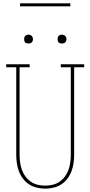

<svg xmlns="http://www.w3.org/2000/svg" viewBox="-20 -1119 540 1147"><path d="M250 8Q225 8 200 2Q175 -4 154 -17.5Q133 -31 117.5 -51.5Q102 -72 93 -96Q84 -120 80.5 -145Q77 -170 77 -195V-717H17V-735H157V-717H97V-195Q97 -172 100 -149.5Q103 -127 110.5 -105.5Q118 -84 131.5 -65.5Q145 -47 163.5 -34Q182 -21 204.5 -15.5Q227 -10 250 -10Q273 -10 295.5 -15.5Q318 -21 336.5 -34Q355 -47 368.5 -65.5Q382 -84 389.5 -105.5Q397 -127 400 -149.5Q403 -172 403 -195V-717H343V-735H483V-717H423V-195Q423 -170 419.5 -145Q416 -120 407 -96Q398 -72 382.5 -51.5Q367 -31 346 -17.5Q325 -4 300 2Q275 8 250 8ZM350 -859Q345 -859 339.5 -860.5Q334 -862 330.5 -865.5Q327 -869 325.5 -874.5Q324 -880 324 -885Q324 -890 325.5 -895.5Q327 -901 330.5 -904.5Q334 -908 339.5 -910Q345 -912 350 -912Q355 -912 360.5 -910Q366 -908 369.5 -904.5Q373 -901 375 -895.5Q377 -890 377 -885Q377 -880 375 -874.5Q373 -869 369.5 -865.5Q366 -862 360.5 -860.5Q355 -859 350 -859ZM150 -859Q145 -859 139.5 -860.5Q134 -862 130.5 -865.5Q127 -869 125.5 -874.5Q124 -880 124 -885Q124 -890 125.5 -895.5Q127 -901 130.5 -904.5Q134 -908 139.5 -910Q145 -912 150 -912Q155 -912 160.5 -910Q166 -908 169.5 -904.5Q173 -901 175 -895.5Q177 -890 177 -885Q177 -880 175 -874.5Q173 -869 169.5 -865.5Q166 -862 160.5 -860.5Q155 -859 150 -859ZM100 -1081V-1099H400V-1081Z"/></svg>

Font: Iosevka Slab Thin
Style: Regular
Weight: 100
Monospace: yes
Designer: Belleve Invis
Foundry: Belleve Invis
Version: Version 11.1.0; ttfautohint (v1.8.3)